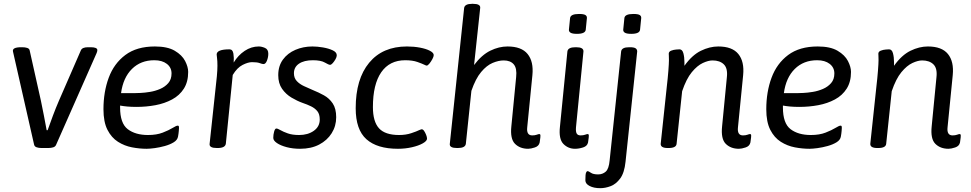

<svg xmlns="http://www.w3.org/2000/svg" viewBox="-20 -772 5077 1004"><path d="M197 2Q182 2 171 -2Q160 -6 158 -17L48 -502Q42 -525 91 -525H96Q111 -525 122 -521.5Q133 -518 135 -509L194 -245Q202 -207 209.5 -168Q217 -129 224 -91H229Q242 -128 257 -168Q272 -208 288 -245L403 -509Q410 -525 440 -525H454Q489 -525 489 -510Q489 -503 485 -494L273 -14Q269 -5 258 -1.5Q247 2 232 2Z M790 -529Q856 -529 894 -506.5Q932 -484 948 -453Q964 -422 964 -396Q964 -344 941.5 -308.5Q919 -273 880 -252Q841 -231 793 -222Q745 -213 694 -213Q666 -213 645 -215Q624 -217 608 -220V-210Q608 -127 648 -96.5Q688 -66 754 -66Q799 -66 831 -78.5Q863 -91 882.5 -103Q902 -115 909 -115Q912 -115 914 -113.5Q916 -112 916 -103Q916 -101 915 -87.5Q914 -74 911 -58Q908 -40 888.5 -28Q869 -16 842 -8.5Q815 -1 789 2.5Q763 6 747 6Q710 6 670.5 -1.5Q631 -9 597 -30.5Q563 -52 542 -93Q521 -134 521 -201Q521 -291 548.5 -365.5Q576 -440 635.5 -484.5Q695 -529 790 -529ZM787 -457Q716 -457 670 -411.5Q624 -366 613 -285H684Q693 -285 715 -286Q737 -287 764.5 -291.5Q792 -296 817.5 -307Q843 -318 860 -337.5Q877 -357 877 -388Q877 -419 852.5 -438Q828 -457 787 -457Z M1114 2Q1074 2 1076 -19L1114 -373Q1117 -406 1117 -428Q1117 -454 1115 -468Q1113 -482 1113 -487Q1113 -514 1180 -514Q1197 -514 1200.5 -491.5Q1204 -469 1202 -445Q1225 -483 1259.5 -506Q1294 -529 1333 -529Q1348 -529 1365.5 -521.5Q1383 -514 1383 -491Q1383 -473 1376 -455Q1369 -437 1358 -437Q1351 -437 1338 -442Q1325 -447 1298 -447Q1277 -447 1248.5 -432.5Q1220 -418 1197 -380L1161 -21Q1158 2 1118 2Z M1549 6Q1511 6 1479 -2.5Q1447 -11 1428 -24Q1409 -37 1409 -51Q1409 -68 1413.5 -84Q1418 -100 1425 -100Q1432 -100 1446.5 -91.5Q1461 -83 1485 -74.5Q1509 -66 1544 -66Q1590 -66 1621 -88Q1652 -110 1652 -147Q1652 -175 1639.5 -190.5Q1627 -206 1606.5 -216Q1586 -226 1562 -234Q1534 -244 1504.5 -261.5Q1475 -279 1455 -307.5Q1435 -336 1435 -379Q1435 -427 1459.5 -460.5Q1484 -494 1525 -511.5Q1566 -529 1614 -529Q1639 -529 1668.5 -524Q1698 -519 1719.5 -509Q1741 -499 1741 -483Q1741 -474 1734.5 -462.5Q1728 -451 1720 -442Q1712 -433 1706 -433Q1699 -433 1678.5 -445Q1658 -457 1616 -457Q1570 -457 1543.5 -439Q1517 -421 1517 -389Q1517 -364 1532 -348Q1547 -332 1570 -321.5Q1593 -311 1616 -301Q1646 -289 1674 -273.5Q1702 -258 1720 -231Q1738 -204 1738 -159Q1738 -113 1714.5 -75.5Q1691 -38 1649 -16Q1607 6 1549 6Z M2061 6Q1952 6 1896 -44Q1840 -94 1840 -206Q1840 -359 1910.5 -444Q1981 -529 2108 -529Q2144 -529 2176 -523Q2208 -517 2228 -506.5Q2248 -496 2248 -484Q2248 -476 2241 -463Q2234 -450 2225.5 -439.5Q2217 -429 2211 -429Q2208 -429 2200 -433Q2188 -439 2162.5 -448Q2137 -457 2099 -457Q2017 -457 1973.5 -394Q1930 -331 1930 -212Q1930 -136 1962 -101Q1994 -66 2067 -66Q2102 -66 2130.5 -75.5Q2159 -85 2173 -92Q2178 -94 2181 -95Q2184 -96 2185 -96Q2192 -96 2198 -87Q2204 -78 2208.5 -66.5Q2213 -55 2213 -47Q2213 -35 2191 -22.5Q2169 -10 2134 -2Q2099 6 2061 6Z M2742 6Q2699 6 2673 -20Q2647 -46 2654 -112L2679 -369Q2684 -415 2666.5 -435.5Q2649 -456 2614 -456Q2587 -456 2556 -443Q2525 -430 2496 -395.5Q2467 -361 2445 -297L2416 -20Q2413 2 2374 2H2370Q2330 2 2332 -19L2407 -730Q2410 -752 2449 -752H2453Q2494 -752 2491 -730L2459 -432Q2499 -485 2544 -507Q2589 -529 2634 -529Q2707 -529 2739 -489.5Q2771 -450 2764 -379L2737 -107Q2732 -64 2763 -64Q2777 -64 2786.5 -67.5Q2796 -71 2800 -71Q2806 -71 2806 -63Q2806 -62 2805.5 -53Q2805 -44 2802 -27Q2798 -8 2777 -1Q2756 6 2742 6Z M2997 -595Q2973 -595 2963.5 -601Q2954 -607 2955 -617L2961 -677Q2963 -699 3008 -699Q3032 -699 3041 -693.5Q3050 -688 3049 -677L3043 -617Q3041 -595 2997 -595ZM2987 6Q2951 6 2926 -19.5Q2901 -45 2908 -109L2947 -503Q2950 -525 2989 -525H2993Q3032 -525 3031 -503L2992 -107Q2990 -84 2995.5 -74Q3001 -64 3016 -64Q3030 -64 3039.5 -67.5Q3049 -71 3053 -71Q3059 -71 3059 -63Q3059 -62 3058.5 -53Q3058 -44 3055 -27Q3051 -8 3029 -1Q3007 6 2987 6Z M3281 -595Q3257 -595 3247.5 -601Q3238 -607 3239 -617L3245 -677Q3247 -699 3292 -699Q3316 -699 3325 -693.5Q3334 -688 3333 -677L3327 -617Q3325 -595 3281 -595ZM3119 212Q3085 212 3063 200.5Q3041 189 3041 171Q3041 139 3044.5 131Q3048 123 3052 123Q3058 123 3070 131.5Q3082 140 3108 140Q3131 140 3147.5 125.5Q3164 111 3168 66L3228 -503Q3231 -525 3270 -525H3274Q3295 -525 3303.5 -519.5Q3312 -514 3312 -503L3251 74Q3245 132 3223 161.5Q3201 191 3173 201.5Q3145 212 3119 212Z M3844 6Q3801 6 3775 -20Q3749 -46 3756 -112L3781 -369Q3786 -415 3765 -435.5Q3744 -456 3706 -456Q3684 -456 3655 -442.5Q3626 -429 3597.5 -394.5Q3569 -360 3547 -295L3518 -20Q3516 2 3476 2H3472Q3433 2 3435 -21L3467 -321Q3472 -363 3475 -402Q3478 -441 3478 -457Q3478 -475 3477.5 -481Q3477 -487 3477 -491Q3477 -502 3489.5 -507Q3502 -512 3516 -513Q3530 -514 3533 -514Q3548 -514 3553.5 -493.5Q3559 -473 3559 -447Q3559 -438 3559 -428Q3599 -484 3645 -506.5Q3691 -529 3736 -529Q3809 -529 3841 -489.5Q3873 -450 3866 -379L3839 -107Q3834 -64 3865 -64Q3879 -64 3888.5 -67.5Q3898 -71 3902 -71Q3908 -71 3908 -63Q3908 -62 3907.5 -53Q3907 -44 3904 -27Q3900 -8 3879 -1Q3858 6 3844 6Z M4256 -529Q4322 -529 4360 -506.5Q4398 -484 4414 -453Q4430 -422 4430 -396Q4430 -344 4407.5 -308.5Q4385 -273 4346 -252Q4307 -231 4259 -222Q4211 -213 4160 -213Q4132 -213 4111 -215Q4090 -217 4074 -220V-210Q4074 -127 4114 -96.5Q4154 -66 4220 -66Q4265 -66 4297 -78.5Q4329 -91 4348.5 -103Q4368 -115 4375 -115Q4378 -115 4380 -113.5Q4382 -112 4382 -103Q4382 -101 4381 -87.5Q4380 -74 4377 -58Q4374 -40 4354.5 -28Q4335 -16 4308 -8.5Q4281 -1 4255 2.5Q4229 6 4213 6Q4176 6 4136.5 -1.5Q4097 -9 4063 -30.5Q4029 -52 4008 -93Q3987 -134 3987 -201Q3987 -291 4014.5 -365.5Q4042 -440 4101.5 -484.5Q4161 -529 4256 -529ZM4253 -457Q4182 -457 4136 -411.5Q4090 -366 4079 -285H4150Q4159 -285 4181 -286Q4203 -287 4230.5 -291.5Q4258 -296 4283.5 -307Q4309 -318 4326 -337.5Q4343 -357 4343 -388Q4343 -419 4318.5 -438Q4294 -457 4253 -457Z M4940 6Q4897 6 4871 -20Q4845 -46 4852 -112L4877 -369Q4882 -415 4861 -435.5Q4840 -456 4802 -456Q4780 -456 4751 -442.5Q4722 -429 4693.5 -394.5Q4665 -360 4643 -295L4614 -20Q4612 2 4572 2H4568Q4529 2 4531 -21L4563 -321Q4568 -363 4571 -402Q4574 -441 4574 -457Q4574 -475 4573.5 -481Q4573 -487 4573 -491Q4573 -502 4585.5 -507Q4598 -512 4612 -513Q4626 -514 4629 -514Q4644 -514 4649.5 -493.5Q4655 -473 4655 -447Q4655 -438 4655 -428Q4695 -484 4741 -506.5Q4787 -529 4832 -529Q4905 -529 4937 -489.5Q4969 -450 4962 -379L4935 -107Q4930 -64 4961 -64Q4975 -64 4984.5 -67.5Q4994 -71 4998 -71Q5004 -71 5004 -63Q5004 -62 5003.5 -53Q5003 -44 5000 -27Q4996 -8 4975 -1Q4954 6 4940 6Z"/></svg>

Font: Asap
Style: Italic
Weight: 400
Italic angle: -6°
Designer: Pablo Cosgaya
Foundry: Omnibus-Type
Version: Version 3.001; ttfautohint (v1.8.3)